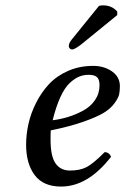

<svg xmlns="http://www.w3.org/2000/svg" viewBox="-20 -684 466 714"><path d="M350.1 -367.2Q350.1 -388.7 340.6 -397.2Q331.1 -405.8 310.1 -405.8Q290.5 -405.8 273.9 -398.9Q257.3 -392.1 239 -375Q220.7 -357.9 204.6 -323Q188.5 -288.1 175.8 -236.8Q206.1 -240.7 233.9 -249.3Q261.7 -257.8 289.3 -272.7Q316.9 -287.6 333.5 -312Q350.1 -336.4 350.1 -367.2ZM168.9 -199.2Q168 -191.4 168 -165Q168 -103 186.5 -76.4Q205.1 -49.8 240.2 -49.8Q277.3 -49.8 302.2 -62.7Q327.1 -75.7 369.1 -118.2Q385.7 -118.2 393.1 -101.1Q307.1 9.8 207 9.8Q141.1 9.8 109.1 -32.7Q77.1 -75.2 77.1 -146Q77.1 -184.1 85.9 -223.6Q94.7 -263.2 114.5 -302.2Q134.3 -341.3 162.4 -371.3Q190.4 -401.4 232.9 -420.2Q275.4 -439 326.2 -439Q367.2 -439 396.5 -418.5Q425.8 -397.9 425.8 -363.8Q425.8 -346.2 423.1 -333.3Q420.4 -320.3 406 -300.3Q391.6 -280.3 366 -264.6Q340.3 -249 289.8 -231.2Q239.3 -213.4 168.9 -199.2ZM246.1 -536.1 348.1 -662.1Q354 -664.1 362.8 -664.1Q396 -664.1 416 -641.1V-627.9L282.2 -519Q257.8 -500 248 -500Q243.2 -500 239.5 -503.9Q235.8 -507.8 235.8 -512.2Q235.8 -523.4 246.1 -536.1Z"/></svg>

Font: Common Serif News
Style: Italic
Weight: 450
Italic angle: -12°
Designer: Philipp H. Poll, Khaled Hosny
Foundry: Stefan Peev, Context Ltd.
Version: Version 1.026